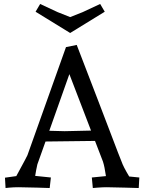

<svg xmlns="http://www.w3.org/2000/svg" viewBox="-20 -942 726 966"><path d="M312 -705 366 -716 476 -430Q500 -369 528 -294Q588 -136 592 -128Q600 -104 630 -54L681 -49L678 4L609 2Q535 0 516 0Q497 0 471 2L447 4L442 -49L513 -56Q506 -105 498 -129L458 -233L209 -230L168 -115Q161 -84 157 -57H158L236 -49L230 4L168 2Q98 0 73.5 0Q49 0 27 2L8 4L5 -48L62 -56Q117 -157 118 -161ZM228 -284Q282 -282 305 -282Q328 -282 372.5 -283.5Q417 -285 438 -285L329 -569ZM507 -883 333 -776 159 -883 182 -922 270 -881 333 -856 396 -881 484 -922Z"/></svg>

Font: Andada
Style: Regular
Weight: 400
Designer: Carolina Giovagnoli
Foundry: Carolina Giovagnoli
Version: Version 1.002